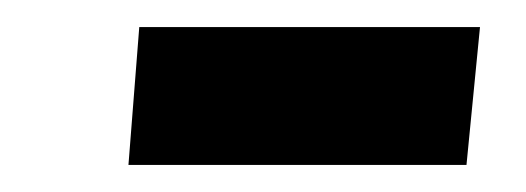

<svg xmlns="http://www.w3.org/2000/svg" viewBox="-20 -386 389 142"><path d="M335 -366 325 -264H75L83 -366Z"/></svg>

Font: Karla Tamil Inclined
Style: Bold
Weight: 700
Designer: Jonathan Pinhorn
Foundry: Jonathan Pinhorn
Version: Version 1.001